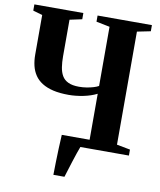

<svg xmlns="http://www.w3.org/2000/svg" viewBox="-98 -820 899 1077"><g transform="rotate(10 351.5 -281.5)"><path d="M280.5 180Q281 146.5 281.8 108.5Q282.5 70.5 284.2 30.2Q286 -10 288 -49H446.5V-311Q413 -294 369.5 -285.2Q326 -276.5 287 -276.5Q236 -276.5 198.5 -285.2Q161 -294 134.8 -310.5Q108.5 -327 92.8 -350.5Q77 -374 70 -403.2Q63 -432.5 63 -466.5V-692L9.5 -707.5V-743H288.5V-707.5L218.5 -692.5V-484Q218.5 -451 222.8 -423Q227 -395 238.8 -374.5Q250.5 -354 274 -342.8Q297.5 -331.5 336 -331.5Q358.5 -331.5 379.5 -335Q400.5 -338.5 418 -343.8Q435.5 -349 446.5 -355.5V-692.5L369.5 -708V-743H679V-708L602.5 -692.5V-48.5L679 -34V0H402.5Q397 13.5 388.8 37.8Q380.5 62 371.8 89.5Q363 117 355.5 141.5Q348 166 343.5 180Z"/></g></svg>

Font: Merriweather 96pt
Style: Bold
Weight: 700
Version: Version 2.100